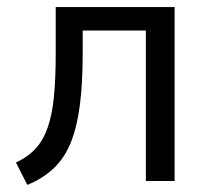

<svg xmlns="http://www.w3.org/2000/svg" viewBox="-20 -510 593 541"><path d="M57 11 25 -52Q59 -68 80.5 -91.5Q102 -115 114.5 -151Q127 -187 132 -238Q137 -289 137 -360V-490H472V0H391V-424H213V-358Q213 -275 205 -213.5Q197 -152 179.5 -108.5Q162 -65 131.5 -36Q101 -7 57 11Z"/></svg>

Font: Nunito Sans 10pt SemiCondensed
Style: Regular
Weight: 400
Width: 4
Designer: Vernon Adams
Foundry: Vernon Adams
Version: Version 3.101;gftools[0.9.27]